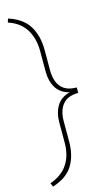

<svg xmlns="http://www.w3.org/2000/svg" viewBox="-147 -831 633 1098"><g transform="rotate(-15 169.0 -282.5)"><path d="M13.2 192.9Q83 168.9 117.4 117.2Q151.9 65.4 151.9 -9.8V-129.4Q151.9 -187.5 177 -228Q202.1 -268.6 254.9 -281.2Q202.1 -293.5 177 -333.5Q151.9 -373.5 151.9 -432.1V-552.7Q151.9 -628.4 118.4 -681.9Q85 -735.4 15.6 -757.8L22.5 -779.8Q106.4 -752.9 142.3 -694.6Q178.2 -636.2 178.2 -552.7V-432.1Q178.2 -367.7 208 -332.5Q237.8 -297.4 300.3 -297.4V-265.1Q237.8 -265.1 208 -229.2Q178.2 -193.4 178.2 -129.4V-9.8Q178.2 73.7 142.6 131.1Q106.9 188.5 22.5 215.3Z"/></g></svg>

Font: TypoPRO Roboto Slab
Style: Thin
Weight: 250
Designer: Google
Version: Version 1.100263; 2013; ttfautohint (v0.94.20-1c74) -l 8 -r 